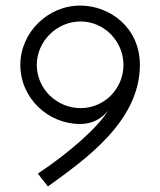

<svg xmlns="http://www.w3.org/2000/svg" viewBox="-20 -661 575 689"><path d="M423 -428C423 -342 354 -273 269 -273C184 -273 112 -342 112 -428C112 -513 184 -584 269 -584C354 -584 423 -513 423 -428ZM482 -428C482 -563 373 -641 268 -641C151 -641 53 -544 53 -428C53 -310 151 -216 268 -216C309 -216 345 -234 368 -265C338 -211 236 -118 116 -38C127 -23 140 -7 152 8C280 -85 482 -223 482 -428Z"/></svg>

Font: Josefin Sans
Style: Regular
Weight: 400
Designer: Santiago Orozco
Foundry: Typemade
Version: 1.000